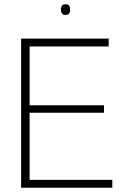

<svg xmlns="http://www.w3.org/2000/svg" viewBox="-20 -881 575 901"><path d="M79 0V-700H490V-663H119V-387H468V-352H119V-37H507V0ZM287 -811Q276 -811 271 -818Q266 -825 266 -836Q266 -848 271 -854.5Q276 -861 287 -861Q300 -861 304.5 -854.5Q309 -848 309 -836Q309 -825 304.5 -818Q300 -811 287 -811Z"/></svg>

Font: Georama ExtraLight
Style: Regular
Weight: 250
Version: Version 1.001